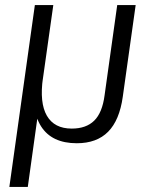

<svg xmlns="http://www.w3.org/2000/svg" viewBox="-20 -560 592 760"><path d="M517 -540 466 -177Q453 -84 408 -38.5Q363 7 284 7Q185 7 142.5 -60Q100 -127 118 -258L126 -319L150 -252Q136 -153 165.5 -102Q195 -51 264 -51Q321 -51 353 -82.5Q385 -114 394 -183L444 -540ZM191 -540 140 -179 90 180H17L118 -540Z"/></svg>

Font: Pathway Extreme SemiCondensed Light
Style: Italic
Weight: 300
Width: 4
Italic angle: -8°
Version: Version 1.001;gftools[0.9.26]